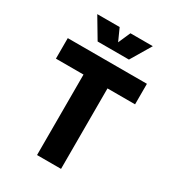

<svg xmlns="http://www.w3.org/2000/svg" viewBox="-229 -1119 1133 1248"><g transform="rotate(30 337.0 -494.5)"><path d="M40 0ZM634 -604H427V0H247V-604H40V-758H634ZM545 -989 454 -836H219L128 -989H296L337 -898L377 -989Z"/></g></svg>

Font: Biryani Black
Style: Regular
Weight: 900
Designer: Dan Reynolds and Mathieu Reguer
Foundry: Dan Reynolds and Mathieu Reguer
Version: Version 1.004; ttfautohint (v1.1) -l 5 -r 5 -G 72 -x 0 -D la